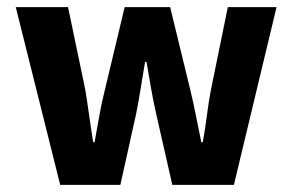

<svg xmlns="http://www.w3.org/2000/svg" viewBox="-20 -516 816 536"><path d="M148 0 24 -496H170L218 -266Q224 -229 229 -193Q234 -157 240 -119H244Q251 -157 257.5 -194Q264 -231 273 -266L328 -496H455L511 -266Q520 -229 527 -193Q534 -157 542 -119H546Q553 -157 557.5 -193Q562 -229 569 -266L616 -496H752L633 0H461L416 -198Q408 -233 402 -268Q396 -303 389 -343H385Q378 -303 372.5 -268Q367 -233 360 -198L316 0Z"/></svg>

Font: Giro Regular
Style: Bold
Weight: 700
Designer: Paul D. Hunt
Foundry: Adobe Systems Incorporated
Version: Version 1.000;PS 1.0;hotconv 1.0.88;makeotf.lib2.5.647800